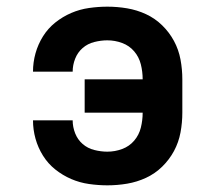

<svg xmlns="http://www.w3.org/2000/svg" viewBox="-20 -548 640 576"><path d="M302 8Q275 8 247 4Q219 0 193.5 -11Q168 -22 146 -39.5Q124 -57 109 -81Q94 -105 86.5 -132Q79 -159 79 -187Q79 -187 79 -187Q79 -187 79 -187H198Q198 -187 198 -187Q198 -187 198 -187Q198 -167 205.5 -148Q213 -129 228 -116Q243 -103 263 -98Q283 -93 302 -93Q325 -93 346.5 -101Q368 -109 382.5 -126Q397 -143 402.5 -165Q408 -187 408 -210H234V-310H408Q408 -333 402.5 -355Q397 -377 382.5 -394Q368 -411 346.5 -419Q325 -427 302 -427Q283 -427 263 -422Q243 -417 228 -404Q213 -391 205.5 -372Q198 -353 198 -333Q198 -333 198 -333Q198 -333 198 -333H79Q79 -333 79 -333Q79 -333 79 -333Q79 -361 86.5 -388Q94 -415 109 -439Q124 -463 146 -480.5Q168 -498 193.5 -509Q219 -520 247 -524Q275 -528 302 -528Q332 -528 361.5 -523Q391 -518 418 -505.5Q445 -493 466.5 -472Q488 -451 502 -425Q516 -399 521.5 -369.5Q527 -340 527 -310V-210Q527 -180 521.5 -150.5Q516 -121 502 -95Q488 -69 466.5 -48Q445 -27 418 -14.5Q391 -2 361.5 3Q332 8 302 8Z"/></svg>

Font: Iosevka Custom Extended
Style: Bold
Weight: 700
Width: 7
Monospace: yes
Designer: Belleve Invis
Foundry: Belleve Invis
Version: Version 11.2.4; ttfautohint (v1.8.4)